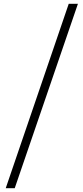

<svg xmlns="http://www.w3.org/2000/svg" viewBox="-20 -806 434 1003"><path d="M10 177H57L387 -786H339Z"/></svg>

Font: Source Han Sans SC Light
Style: Regular
Weight: 300
Designer: Ryoko NISHIZUKA (kana & ideographs); Paul D. Hunt (Latin, Greek & Cyrillic); Wenlong ZHANG (bopomofo); Sandoll Communica
Foundry: Adobe Systems Incorporated
Version: Version 1.004;PS 1.004;hotconv 1.0.82;makeotf.lib2.5.63406